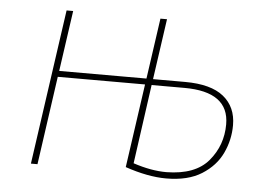

<svg xmlns="http://www.w3.org/2000/svg" viewBox="-43 -574 883 640"><g transform="rotate(5 398.5 -254.5)"><path d="M741 -186Q741 -137 720 -92.5Q699 -48 653 -19Q607 10 534 10Q473 10 397 -16L437 -296H145L103 0H81L155 -519H177L148 -316H440L469 -519H491L462 -316H569Q656 -316 698.5 -281.5Q741 -247 741 -186ZM718 -187Q718 -296 569 -296H459L422 -31Q482 -11 533 -11Q630 -12 674 -64.5Q718 -117 718 -187Z"/></g></svg>

Font: Fira Sans Thin
Style: Italic
Weight: 250
Italic angle: -8°
Designer: Carrois Corporate & Edenspiekermann AG
Foundry: Carrois Corporate GbR & Edenspiekermann AG
Version: Version 4.203